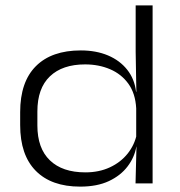

<svg xmlns="http://www.w3.org/2000/svg" viewBox="-20 -682 668 714"><path d="M278 12Q171 12 113 -46.8Q55 -105.5 55 -217V-265Q55 -377.5 113.5 -436Q172 -494.5 280.5 -494.5Q337.5 -494.5 381.8 -475.8Q426 -457 453.2 -422.5Q480.5 -388 486 -340.5H507L486.5 -279Q483.5 -334.5 457.5 -370.5Q431.5 -406.5 389.5 -424.5Q347.5 -442.5 296.5 -442.5Q212 -442.5 165.5 -398Q119 -353.5 119 -267.5V-215.5Q119 -130.5 165.5 -85.8Q212 -41 297.5 -41Q348.5 -41 388.8 -59.8Q429 -78.5 455 -111.2Q481 -144 489 -185L506.5 -136.5H487Q480 -96.5 454.2 -62.8Q428.5 -29 384.8 -8.5Q341 12 278 12ZM484 0 487.5 -136.5 486.5 -157V-328.5L487 -344L484.5 -489V-662H547.5V0Z"/></svg>

Font: Anek Gujarati SemiExpanded Light
Style: Regular
Weight: 300
Width: 6
Designer: Mrunmayee Ghaisas (Gujarati), Yesha Goshar (Latin)
Foundry: Ek Type
Version: Version 1.003